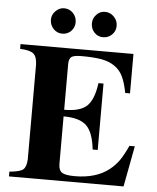

<svg xmlns="http://www.w3.org/2000/svg" viewBox="-58 -908 783 957"><g transform="rotate(5 333.5 -429.5)"><path d="M22.9 -638.2V-662.1H587.9V-464.8H564Q554.2 -515.1 539.8 -545.7Q525.4 -576.2 498 -595.5Q470.7 -614.7 432.1 -621.8Q393.6 -628.9 332 -628.9Q293.9 -628.9 281 -619.9Q268.1 -610.8 268.1 -583V-355Q346.7 -354.5 381.1 -386.2Q415.5 -418 426.8 -502H452.1V-169.9H426.8Q417.5 -255.4 382.8 -288.6Q348.1 -321.8 268.1 -321.8V-85Q268.1 -52.7 284.9 -41.3Q301.8 -29.8 349.1 -29.8Q457 -29.8 522 -82Q548.3 -103 566.7 -128.9Q585 -154.8 607.9 -204.1H634.8L596.2 0H22.9V-23.9Q75.2 -28.3 91.3 -41.7Q107.4 -55.2 108.9 -94.2V-567.9Q107.4 -606.9 89.8 -621.6Q72.3 -636.2 22.9 -638.2ZM224.1 -858.9Q250.5 -858.9 268.8 -840.1Q287.1 -821.3 287.1 -793.9Q287.1 -768.1 269.3 -750Q251.5 -731.9 225.1 -731.9Q199.2 -731.9 181.2 -751Q163.1 -770 163.1 -796.9Q163.1 -821.3 181.6 -840.1Q200.2 -858.9 224.1 -858.9ZM428.2 -858.9Q454.6 -858.9 473.4 -839.8Q492.2 -820.8 492.2 -793.9Q492.2 -768.1 473.9 -750Q455.6 -731.9 429.2 -731.9Q403.3 -731.9 385.7 -750.5Q368.2 -769 368.2 -795.9Q368.2 -821.3 386 -840.1Q403.8 -858.9 428.2 -858.9Z"/></g></svg>

Font: Accordance
Style: Bold
Weight: 700
Version: Version 1.2 (build January 31, 2020) Miklal Software Solutio